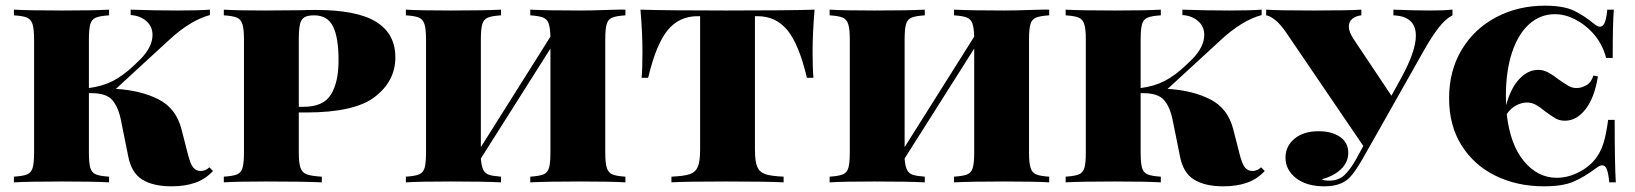

<svg xmlns="http://www.w3.org/2000/svg" viewBox="-20 -642 5758 676"><path d="M730 -40Q703 -11 667 1.5Q631 14 584 14Q519 14 480.5 -10Q442 -34 431 -94L406 -218Q397 -264 376 -289Q355 -314 302 -314H293V-106Q293 -68 298 -51Q303 -34 317.5 -28Q332 -22 364 -20V0Q309 -3 202 -3Q83 -3 29 0V-20Q61 -22 75.5 -28Q90 -34 95 -51Q100 -68 100 -106V-502Q100 -540 94.5 -557Q89 -574 75 -580Q61 -586 29 -588V-608Q83 -605 202 -605Q308 -605 364 -608V-588Q332 -586 317.5 -580Q303 -574 298 -557Q293 -540 293 -502V-332Q340 -338 376.5 -356.5Q413 -375 451 -411L474 -433Q517 -477 517 -519Q517 -549 495 -568Q473 -587 440 -589V-608Q524 -605 606 -605Q678 -605 719 -608V-589Q649 -570 574 -500L388 -329Q475 -324 537.5 -292.5Q600 -261 619 -187L640 -105Q650 -64 660.5 -52Q671 -40 686 -40Q704 -40 717 -53Z M1032 -246V-106Q1032 -68 1038 -51Q1044 -34 1060.5 -28Q1077 -22 1113 -20V0Q1046 -3 916 -3Q816 -3 768 0V-20Q800 -22 814.5 -28Q829 -34 834 -51Q839 -68 839 -106V-502Q839 -540 833.5 -557Q828 -574 814 -580Q800 -586 768 -588V-608Q816 -605 910 -605L1038 -606Q1061 -607 1091 -607Q1237 -607 1304.5 -565Q1372 -523 1372 -440Q1372 -357 1300.5 -301.5Q1229 -246 1059 -246ZM1032 -502V-266H1049Q1119 -266 1145.5 -309.5Q1172 -353 1172 -429Q1172 -510 1152.5 -549Q1133 -588 1086 -588Q1063 -588 1051.5 -581Q1040 -574 1036 -556Q1032 -538 1032 -502Z M2111 -502V-106Q2111 -68 2116.5 -51Q2122 -34 2136 -28Q2150 -22 2182 -20V0Q2131 -3 2024 -3Q1909 -3 1847 0V-20Q1879 -22 1893.5 -28Q1908 -34 1913 -51Q1918 -68 1918 -106V-471L1673 -84Q1675 -57 1681.5 -44Q1688 -31 1702 -26.5Q1716 -22 1744 -20V0Q1683 -3 1567 -3Q1460 -3 1409 0V-20Q1441 -22 1455.5 -28Q1470 -34 1475 -51Q1480 -68 1480 -106V-502Q1480 -540 1474.5 -557Q1469 -574 1455 -580Q1441 -586 1409 -588V-608Q1460 -605 1567 -605Q1682 -605 1744 -608V-588Q1712 -586 1697.5 -580Q1683 -574 1678 -557Q1673 -540 1673 -502V-124L1918 -513Q1917 -545 1911.5 -560Q1906 -575 1891.5 -580.5Q1877 -586 1847 -588V-608Q1908 -605 2024 -605Q2062 -605 2118 -607Q2174 -609 2182 -608V-588Q2150 -586 2135.5 -580Q2121 -574 2116 -557Q2111 -540 2111 -502Z M2841 -460Q2841 -400 2844 -368H2821Q2793 -486 2752.5 -535.5Q2712 -585 2647 -585H2638V-116Q2638 -74 2646 -55Q2654 -36 2674 -29Q2694 -22 2739 -20V0Q2683 -3 2537 -3Q2392 -3 2344 0V-20Q2389 -22 2409 -29Q2429 -36 2437 -55Q2445 -74 2445 -116V-585H2436Q2371 -585 2330.5 -535.5Q2290 -486 2262 -368H2239Q2242 -400 2242 -460Q2242 -525 2235 -608Q2324 -605 2537 -605Q2756 -605 2848 -608Q2841 -525 2841 -460Z M3603 -502V-106Q3603 -68 3608.5 -51Q3614 -34 3628 -28Q3642 -22 3674 -20V0Q3623 -3 3516 -3Q3401 -3 3339 0V-20Q3371 -22 3385.5 -28Q3400 -34 3405 -51Q3410 -68 3410 -106V-471L3165 -84Q3167 -57 3173.5 -44Q3180 -31 3194 -26.5Q3208 -22 3236 -20V0Q3175 -3 3059 -3Q2952 -3 2901 0V-20Q2933 -22 2947.5 -28Q2962 -34 2967 -51Q2972 -68 2972 -106V-502Q2972 -540 2966.5 -557Q2961 -574 2947 -580Q2933 -586 2901 -588V-608Q2952 -605 3059 -605Q3174 -605 3236 -608V-588Q3204 -586 3189.5 -580Q3175 -574 3170 -557Q3165 -540 3165 -502V-124L3410 -513Q3409 -545 3403.5 -560Q3398 -575 3383.5 -580.5Q3369 -586 3339 -588V-608Q3400 -605 3516 -605Q3554 -605 3610 -607Q3666 -609 3674 -608V-588Q3642 -586 3627.5 -580Q3613 -574 3608 -557Q3603 -540 3603 -502Z M4433 -40Q4406 -11 4370 1.5Q4334 14 4287 14Q4222 14 4183.5 -10Q4145 -34 4134 -94L4109 -218Q4100 -264 4079 -289Q4058 -314 4005 -314H3996V-106Q3996 -68 4001 -51Q4006 -34 4020.5 -28Q4035 -22 4067 -20V0Q4012 -3 3905 -3Q3786 -3 3732 0V-20Q3764 -22 3778.5 -28Q3793 -34 3798 -51Q3803 -68 3803 -106V-502Q3803 -540 3797.5 -557Q3792 -574 3778 -580Q3764 -586 3732 -588V-608Q3786 -605 3905 -605Q4011 -605 4067 -608V-588Q4035 -586 4020.5 -580Q4006 -574 4001 -557Q3996 -540 3996 -502V-332Q4043 -338 4079.5 -356.5Q4116 -375 4154 -411L4177 -433Q4220 -477 4220 -519Q4220 -549 4198 -568Q4176 -587 4143 -589V-608Q4227 -605 4309 -605Q4381 -605 4422 -608V-589Q4352 -570 4277 -500L4091 -329Q4178 -324 4240.5 -292.5Q4303 -261 4322 -187L4343 -105Q4353 -64 4363.5 -52Q4374 -40 4389 -40Q4407 -40 4420 -53Z M5094 -608V-588Q5071 -577 5046 -545.5Q5021 -514 4988 -455L4831 -177L4777 -82Q4750 -35 4731 -16Q4701 14 4643 14Q4580 14 4543 -15Q4506 -44 4506 -87Q4506 -127 4537.5 -153.5Q4569 -180 4623 -180Q4669 -180 4698 -160Q4727 -140 4727 -104Q4727 -71 4701.5 -46.5Q4676 -22 4634 -11Q4640 -6 4660 -6Q4692 -6 4712.5 -24.5Q4733 -43 4756 -84L4780 -128L4510 -525Q4490 -555 4471 -570.5Q4452 -586 4438 -588V-608Q4478 -605 4602 -605Q4728 -605 4773 -608V-588Q4754 -586 4741.5 -576Q4729 -566 4729 -548Q4729 -530 4746 -504L4879 -305L4912 -365Q4965 -461 4965 -516Q4965 -585 4886 -588V-608Q4961 -605 5017 -605Q5064 -605 5094 -608Z M5669 0H5646Q5643 -31 5637.5 -45.5Q5632 -60 5621 -60Q5613 -60 5601 -51Q5557 -18 5519 -2Q5481 14 5416 14Q5322 14 5246 -23Q5170 -60 5126 -130Q5082 -200 5082 -296Q5082 -393 5126.5 -467Q5171 -541 5248 -581.5Q5325 -622 5419 -622Q5483 -622 5519 -605.5Q5555 -589 5594 -557Q5605 -548 5613 -548Q5624 -548 5630 -562.5Q5636 -577 5639 -608H5662Q5658 -559 5658 -438H5635Q5621 -490 5587 -527Q5559 -557 5524.5 -574.5Q5490 -592 5454 -592Q5403 -592 5364 -557Q5325 -522 5303.5 -457Q5282 -392 5282 -305Q5282 -283 5283 -272Q5299 -332 5329.5 -364Q5360 -396 5395 -396Q5414 -396 5430 -387.5Q5446 -379 5468 -362Q5491 -346 5503.5 -339Q5516 -332 5531 -332Q5548 -332 5565.5 -342Q5583 -352 5590 -376L5606 -373Q5594 -298 5562.5 -257.5Q5531 -217 5490 -217Q5471 -217 5457 -225Q5443 -233 5420 -250Q5402 -265 5387.5 -273Q5373 -281 5356 -281Q5337 -281 5317.5 -270.5Q5298 -260 5285 -240Q5297 -133 5345.5 -74.5Q5394 -16 5461 -16Q5498 -16 5534.5 -33.5Q5571 -51 5596 -81Q5615 -105 5625 -136Q5635 -167 5642 -220H5665Q5665 -63 5669 0Z"/></svg>

Font: Playfair Display SC Black
Style: Regular
Weight: 900
Designer: Claus Eggers Sørensen
Foundry: Claus Eggers Sørensen
Version: Version 1.200; ttfautohint (v1.6)